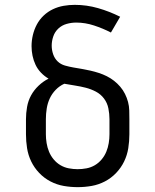

<svg xmlns="http://www.w3.org/2000/svg" viewBox="-20 -763 640 791"><path d="M300 8Q271 8 242.5 3Q214 -2 188 -15.5Q162 -29 141.5 -50.5Q121 -72 108.5 -98Q96 -124 91.5 -152.5Q87 -181 87 -210V-272Q87 -297 91.5 -322.5Q96 -348 108 -370Q120 -392 139 -410Q158 -428 180 -439Q163 -449 149 -463.5Q135 -478 126.5 -496Q118 -514 114 -533.5Q110 -553 110 -573Q110 -596 115.5 -619Q121 -642 132 -662.5Q143 -683 160 -699Q177 -715 198 -725Q219 -735 242 -739Q265 -743 288 -743Q337 -743 384 -729.5Q431 -716 475 -694L437 -629Q404 -646 367.5 -658Q331 -670 294 -670Q274 -670 254.5 -664.5Q235 -659 220.5 -645.5Q206 -632 199.5 -613Q193 -594 193 -575Q193 -557 199 -539.5Q205 -522 217.5 -510Q230 -498 247.5 -493Q265 -488 282.5 -485Q300 -482 317.5 -479Q335 -476 352.5 -472Q370 -468 387 -462.5Q404 -457 420 -449Q436 -441 450 -430Q464 -419 475.5 -405.5Q487 -392 495 -376Q503 -360 507.5 -343Q512 -326 512.5 -308Q513 -290 513 -272V-210Q513 -181 508.5 -152.5Q504 -124 491.5 -98Q479 -72 458.5 -50.5Q438 -29 412 -15.5Q386 -2 357.5 3Q329 8 300 8ZM300 -66Q318 -66 336.5 -69.5Q355 -73 371 -82.5Q387 -92 399 -106.5Q411 -121 418 -138Q425 -155 428 -173.5Q431 -192 431 -210V-272Q431 -294 426.5 -316.5Q422 -339 408.5 -357Q395 -375 375 -385.5Q355 -396 333.5 -401.5Q312 -407 289.5 -410.5Q267 -414 245 -418Q225 -409 209.5 -393Q194 -377 185 -357.5Q176 -338 172.5 -316Q169 -294 169 -272V-210Q169 -192 172 -173.5Q175 -155 182 -138Q189 -121 201 -106.5Q213 -92 229 -82.5Q245 -73 263.5 -69.5Q282 -66 300 -66Z"/></svg>

Font: Iosevka Curly Slab Extended
Style: Regular
Weight: 400
Width: 7
Monospace: yes
Designer: Belleve Invis
Foundry: Belleve Invis
Version: Version 11.1.0; ttfautohint (v1.8.3)